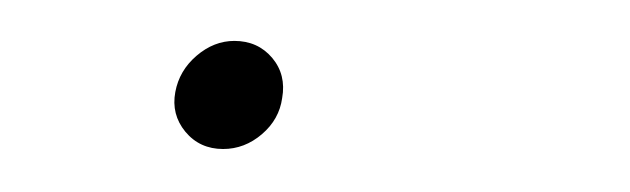

<svg xmlns="http://www.w3.org/2000/svg" viewBox="-20 -67 302 92"><path d="M86.9 4.4Q75.7 4.4 68.8 -3.9Q62 -12.2 64 -22.9Q65.9 -33.2 74.2 -40.3Q82.5 -47.4 92.3 -47.4Q103.5 -47.4 110.4 -39.3Q117.2 -31.2 115.2 -20Q113.8 -9.8 105.5 -2.7Q97.2 4.4 86.9 4.4Z"/></svg>

Font: Inter 16pt Thin
Style: Italic
Weight: 250
Italic angle: -9.3988°
Version: Version 4.001;git-66647c0bb